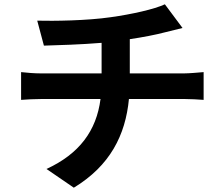

<svg xmlns="http://www.w3.org/2000/svg" viewBox="-20 -814 1040 892"><path d="M78 -479V-350C104 -352 141 -354 172 -354H447C428 -206 348 -99 196 -29L323 58C491 -44 563 -186 579 -354H838C865 -354 899 -352 926 -350V-479C904 -477 857 -473 835 -473H583V-632C643 -641 702 -652 751 -665C768 -669 794 -676 828 -684L746 -794C696 -771 594 -748 494 -734C384 -718 229 -716 153 -718L184 -602C251 -604 356 -607 452 -615V-473H170C139 -473 105 -476 78 -479Z"/></svg>

Font: Noto Sans TC
Style: Bold
Weight: 700
Designer: Ryoko NISHIZUKA 西塚涼子 (kana, bopomofo & ideographs); Paul D. Hunt (Latin, Greek & Cyrillic); Sandoll Communications 산돌커뮤니
Foundry: Adobe
Version: Version 2.004;hotconv 1.0.118;makeotfexe 2.5.65603